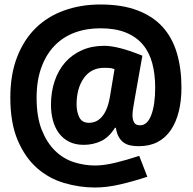

<svg xmlns="http://www.w3.org/2000/svg" viewBox="-20 -697 860 855"><path d="M403 138Q334 138 266 118Q198 98 145 51.5Q92 5 59 -72Q26 -149 26 -262Q26 -365 56 -442.5Q86 -520 139 -572Q192 -624 266 -650.5Q340 -677 427 -677Q524 -677 593 -650.5Q662 -624 705 -576Q748 -528 768 -459.5Q788 -391 788 -307Q788 -248 776 -200Q764 -152 740.5 -117.5Q717 -83 681.5 -64.5Q646 -46 598 -46Q580 -46 563 -49Q546 -52 532.5 -61Q519 -70 509.5 -86Q500 -102 496 -128H492Q465 -85 429.5 -68.5Q394 -52 353 -52Q315 -52 287.5 -66Q260 -80 242 -104.5Q224 -129 215.5 -161.5Q207 -194 207 -231Q207 -288 223.5 -336.5Q240 -385 270.5 -419.5Q301 -454 345 -473.5Q389 -493 444 -493Q506 -493 614 -449L578 -246Q576 -232 573 -215.5Q570 -199 570 -184Q570 -165 577 -152Q584 -139 604 -139Q636 -139 653.5 -184.5Q671 -230 671 -307Q671 -367 658 -415.5Q645 -464 616 -498.5Q587 -533 540.5 -552Q494 -571 427 -571Q364 -571 312 -551.5Q260 -532 222.5 -493Q185 -454 164 -396Q143 -338 143 -262Q143 -176 166 -118.5Q189 -61 225.5 -25.5Q262 10 308.5 25Q355 40 403 40Q443 40 494.5 27.5Q546 15 600 -3L636 90Q576 110 516 124Q456 138 403 138ZM377 -150Q390 -150 403.5 -155Q417 -160 430 -173Q443 -186 453 -208Q463 -230 469 -263L490 -389Q477 -394 466 -394.5Q455 -395 444 -395Q386 -395 353.5 -349.5Q321 -304 321 -231Q321 -200 333 -175Q345 -150 377 -150Z"/></svg>

Font: Encode Sans Compressed
Style: Black
Weight: 900
Designer: Pablo Impallari, Andres Torresi
Foundry: Pablo Impallari, Andres Torresi
Version: Version 1.000; ttfautohint (v1.00) -l 8 -r 50 -G 200 -x 14 -